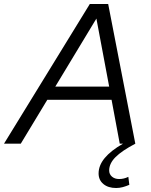

<svg xmlns="http://www.w3.org/2000/svg" viewBox="-69 -720 755 962"><path d="M-49 0 381 -700H473L609 0Q542 35 510 67Q478 99 478 134Q478 153 492 165Q506 177 528 177Q552 177 574 166L579 206Q563 213 546.5 217.5Q530 222 513 222Q473 222 449 202Q425 182 425 149Q425 109 455.5 72Q486 35 547 0H531L490 -220H168L35 0ZM208 -286H478L414 -627Z"/></svg>

Font: Red Hat Display
Style: Italic
Weight: 300
Italic angle: -12°
Designer: Pentagram, MCKL
Foundry: Pentagram, MCKL
Version: Version 1.023